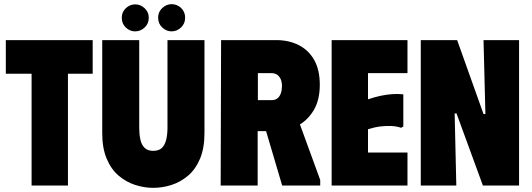

<svg xmlns="http://www.w3.org/2000/svg" viewBox="-20 -893 2560 924"><path d="M426 -700V-538H307V0H132V-538H8V-700Z M964 -252V-700H786V-278Q786 -247 780 -221.5Q774 -196 759.5 -181.5Q745 -167 717 -167Q691 -167 676 -181.5Q661 -196 655.5 -221.5Q650 -247 650 -278V-700H472V-252Q472 -180 493.5 -129Q515 -78 551 -47.5Q587 -17 630.5 -3Q674 11 717 11Q762 11 805.5 -3Q849 -17 885 -47.5Q921 -78 942.5 -129Q964 -180 964 -252ZM630 -742Q605 -742 585.5 -760.5Q566 -779 566 -808Q566 -835 585.5 -853.5Q605 -872 631 -872Q656 -872 676 -853.5Q696 -835 696 -808Q696 -779 676 -760.5Q656 -742 630 -742ZM806 -742Q781 -742 761 -760.5Q741 -779 741 -808Q741 -836 761 -854.5Q781 -873 806 -873Q832 -873 851.5 -854.5Q871 -836 871 -808Q871 -779 851 -760.5Q831 -742 806 -742Z M1044 -700H1220V0H1042ZM1310 -700Q1370 -700 1417.5 -676Q1465 -652 1492 -604.5Q1519 -557 1519 -485Q1519 -410 1488.5 -360.5Q1458 -311 1410 -286.5Q1362 -262 1309 -262H1132V-700ZM1221 -411H1286Q1304 -411 1315 -419.5Q1326 -428 1331.5 -444Q1337 -460 1337 -479Q1337 -497 1331.5 -510.5Q1326 -524 1315 -532.5Q1304 -541 1286 -541H1221ZM1233 -355 1402 -353 1521 -27V0H1338Z M1941 -700V-541H1751V-415Q1780 -425 1809.5 -431.5Q1839 -438 1867.5 -440Q1896 -442 1921 -439V-284L1910 -278Q1891 -285 1865.5 -286.5Q1840 -288 1811 -284.5Q1782 -281 1751 -271V-159H1941V0H1576V-700Z M2307 -700H2478V0H2304L2177 -347H2168L2176 0H2005V-700H2180L2307 -344H2316Z"/></svg>

Font: Phudu ExtraBold
Style: Regular
Weight: 800
Version: Version 1.005;gftools[0.9.23]